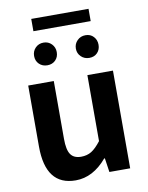

<svg xmlns="http://www.w3.org/2000/svg" viewBox="-100 -998 837 1083"><g transform="rotate(-10 318.5 -457.0)"><path d="M245.1 13.7Q73.2 13.7 73.2 -210V-559.6H219.7V-228.5Q219.7 -165 238.3 -138.7Q256.8 -112.3 297.9 -112.3Q332 -112.3 357.4 -127.9Q382.8 -143.6 412.1 -181.6V-559.6H558.6V0H439.5L427.7 -80.1H423.8Q344.7 13.7 245.1 13.7ZM134.8 -717.8Q134.8 -745.1 153.3 -764.2Q171.9 -783.2 200.2 -783.2Q227.5 -783.2 246.1 -764.2Q264.6 -745.1 264.6 -717.8Q264.6 -689.5 246.6 -671.4Q228.5 -653.3 200.2 -653.3Q171.9 -653.3 153.3 -671.4Q134.8 -689.5 134.8 -717.8ZM155.3 -856.4V-926.8H483.4V-856.4ZM503.9 -717.8Q503.9 -689.5 486.3 -671.4Q468.8 -653.3 440.4 -653.3Q412.1 -653.3 393.1 -671.9Q374 -690.4 374 -717.8Q374 -745.1 393.1 -764.2Q412.1 -783.2 440.4 -783.2Q468.8 -783.2 486.3 -764.2Q503.9 -745.1 503.9 -717.8Z"/></g></svg>

Font: Gen Shin Gothic Bold
Style: Bold
Weight: 700
Designer: [Source Han Sans]
Ryoko NISHIZUKA  (kana & ideographs); Paul D. Hunt (Latin, Greek & Cyrillic); Wenlong ZHANG  (bopomofo
Version: Version 1.002.20150607